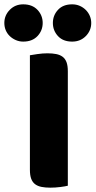

<svg xmlns="http://www.w3.org/2000/svg" viewBox="-73 -861 441 886"><path d="M-53 -755Q-53 -790 -28 -815.5Q-3 -841 34 -841Q76 -841 100 -815.5Q124 -790 124 -755Q124 -720 100 -694.5Q76 -669 34 -669Q16 -669 0 -676Q-16 -683 -28 -694.5Q-40 -706 -46.5 -721.5Q-53 -737 -53 -755ZM171 -755Q171 -790 194.5 -815.5Q218 -841 260 -841Q279 -841 295 -834Q311 -827 323 -815Q335 -803 341.5 -787.5Q348 -772 348 -755Q348 -720 323 -694.5Q298 -669 260 -669Q218 -669 194.5 -694.5Q171 -720 171 -755ZM240 -4Q229 -1 205.5 2Q182 5 159 5Q136 5 118.5 1.5Q101 -2 89 -11Q77 -20 71 -36Q65 -52 65 -78V-606Q76 -608 100 -611.5Q124 -615 146 -615Q169 -615 186.5 -611.5Q204 -608 216 -599Q228 -590 234 -574Q240 -558 240 -532Z"/></svg>

Font: Baloo
Style: Regular
Weight: 400
Designer: Sarang Kulkarni and Ek Type
Foundry: Ek Type
Version: Version 1.100;PS 1.000;hotconv 1.0.88;makeotf.lib2.5.647800;